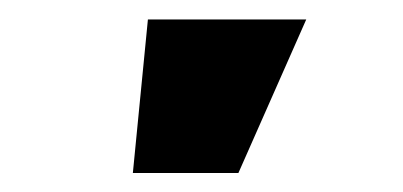

<svg xmlns="http://www.w3.org/2000/svg" viewBox="-20 -756 418 199"><path d="M117.7 -576.7 133.3 -735.8H297.4L227.1 -576.7Z"/></svg>

Font: Inter Display Black
Style: Regular
Weight: 900
Designer: Rasmus Andersson
Foundry: rsms
Version: Version 4.000;git-a52131595